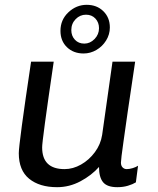

<svg xmlns="http://www.w3.org/2000/svg" viewBox="-20 -767 657 797"><path d="M155 -155Q155 -65 248 -65Q283 -65 316.5 -84Q350 -103 374 -135.5Q398 -168 404 -207L447 -511H541L510 -302Q503 -252 492.5 -178.5Q482 -105 482 -92Q482 -79 489 -72Q496 -65 506 -65Q517 -65 530.5 -69Q544 -73 553 -79L544 -10Q531 -2 511 4Q491 10 467 10Q425 10 408 -10.5Q391 -31 391 -74Q360 -39 314 -14.5Q268 10 217 10Q144 10 101 -25Q58 -60 58 -131Q58 -170 109 -511H203Q154 -178 155 -155ZM231 -639Q231 -685 264 -716Q297 -747 340 -747Q382 -747 409 -720.5Q436 -694 436 -653Q436 -624 420.5 -599Q405 -574 380 -559.5Q355 -545 327 -545Q285 -545 258 -571Q231 -597 231 -639ZM391 -650Q391 -674 376 -690Q361 -706 337 -706Q312 -706 294 -687.5Q276 -669 276 -642Q276 -618 291 -602Q306 -586 330 -586Q354 -586 372.5 -605Q391 -624 391 -650Z"/></svg>

Font: Chivo
Style: Italic
Weight: 400
Italic angle: -8.05°
Designer: Hector Gatti
Foundry: Omnibus-Type
Version: Version 1.007